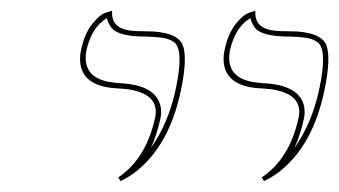

<svg xmlns="http://www.w3.org/2000/svg" viewBox="-20 -579 629 356"><path d="M203.6 -243.2 199.2 -250Q251 -284.7 267.6 -360.8Q276.9 -404.8 216.3 -413.6Q208 -414.6 200.2 -415Q128.9 -417.5 128.4 -469.7Q128.4 -478.5 130.4 -486.8Q136.7 -516.6 151.1 -534.7Q165.5 -552.7 176.8 -555.7L188 -559.1Q185.1 -525.9 224.1 -522Q233.4 -521 250.5 -521Q307.6 -521 318.8 -495.6Q328.1 -472.2 315.4 -411.1Q293.9 -309.1 231.4 -260.3Q217.8 -250 203.6 -243.2ZM469.7 -243.2 465.3 -250Q517.1 -284.7 533.7 -360.8Q543 -404.8 482.4 -413.6Q474.1 -414.6 466.3 -415Q395 -417.5 394.5 -469.7Q394.5 -478.5 396.5 -486.8Q402.8 -516.6 417.2 -534.7Q431.6 -552.7 442.9 -555.7L453.6 -559.1Q450.7 -525.9 490.2 -522Q499.5 -521 516.6 -521Q573.7 -521 585 -495.6Q594.2 -472.2 581.5 -411.1Q560.1 -309.1 497.6 -260.3Q483.9 -250 469.7 -243.2ZM259.8 -304.7Q292.5 -351.1 305.7 -413.1Q321.3 -485.8 303.2 -500.5Q295.9 -505.9 284.7 -508.3Q271 -510.7 250.5 -511.2Q201.2 -511.2 187.5 -526.4Q180.7 -534.7 178.2 -545.4Q149.9 -528.8 140.1 -484.9Q131.8 -438 179.2 -427.7Q189.5 -425.8 200.7 -424.8Q271.5 -421.9 278.3 -378.9Q278.8 -373 278.8 -368.2Q278.3 -363.3 277.3 -358.9Q270.5 -327.6 259.8 -304.7ZM525.9 -304.7Q558.6 -351.1 571.8 -413.1Q587.4 -485.8 569.3 -500.5Q562 -505.9 550.8 -508.3Q537.1 -510.7 516.6 -511.2Q467.3 -511.2 453.6 -526.4Q446.8 -534.7 444.3 -545.4Q416 -528.8 406.2 -484.9Q397.9 -438 444.8 -427.7Q455.1 -425.8 466.8 -424.8Q537.6 -421.9 544.4 -378.9Q544.9 -373 544.9 -368.2Q544.4 -363.3 543.5 -358.9Q536.6 -327.6 525.9 -304.7Z"/></svg>

Font: Linux Biolinum Outline O
Style: Italic
Weight: 400
Italic angle: -12°
Designer: Philipp H. Poll
Foundry: Philipp H. Poll
Version: Version 0.6.2